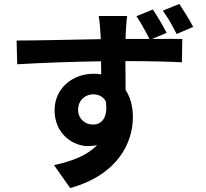

<svg xmlns="http://www.w3.org/2000/svg" viewBox="-20 -869 1040 971"><path d="M957 -733C938 -769 911 -813 887 -849L803 -815C830 -779 853 -738 873 -697ZM375 -313C375 -365 414 -392 451 -392C479 -392 502 -380 515 -357C528 -270 491 -239 450 -239C411 -239 375 -268 375 -313ZM823 -703C804 -739 777 -785 753 -821L670 -787C695 -750 716 -711 736 -672H615C615 -684 616 -695 616 -703C617 -719 620 -772 623 -788H479C483 -772 486 -734 488 -702C489 -694 489 -684 490 -671C356 -669 177 -664 64 -664L67 -544C188 -551 342 -557 491 -559L492 -493C480 -495 467 -496 454 -496C347 -496 256 -423 256 -311C256 -191 350 -130 426 -130C442 -130 457 -132 471 -135C422 -84 347 -54 253 -34L335 82C576 15 652 -147 652 -277C652 -329 640 -377 615 -414C615 -457 615 -510 614 -560C747 -560 841 -557 900 -554L902 -672C871 -673 812 -672 749 -672Z"/></svg>

Font: Noto Sans T Chinese Bold
Style: Bold
Weight: 700
Designer: Ryoko NISHIZUKA (kana & ideographs); Paul D. Hunt (Latin, Greek & Cyrillic); Wenlong ZHANG (bopomofo); Sandoll Communica
Foundry: Adobe Systems Incorporated
Version: Version 1.000;PS 1;hotconv 1.0.78;makeotf.lib2.5.61930